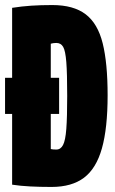

<svg xmlns="http://www.w3.org/2000/svg" viewBox="-22 -730 457 760"><path d="M182 10Q137 10 97.5 8Q58 6 26 1V-279H-2V-422H26V-699Q64 -705 101.5 -707.5Q139 -710 185 -710Q269 -710 317 -673.5Q365 -637 384.5 -558.5Q404 -480 404 -353Q404 -223 381.5 -143Q359 -63 310.5 -26.5Q262 10 182 10ZM201 -138Q218 -138 227.5 -156Q237 -174 240.5 -220Q244 -266 244 -350Q244 -439 240.5 -484Q237 -529 228 -544.5Q219 -560 201 -560Q189 -560 179 -557V-422H212V-279H179V-140Q184 -139 188.5 -138.5Q193 -138 201 -138Z"/></svg>

Font: Georama ExtraCondensed ExtraBold
Style: Regular
Weight: 800
Width: 2
Designer: Jean-Baptiste Levee
Foundry: Production Type
Version: Version 1.000